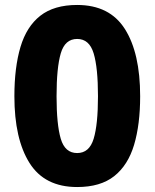

<svg xmlns="http://www.w3.org/2000/svg" viewBox="-20 -744 623 774"><path d="M545 -356Q545 -242 520.5 -160Q496 -78 440.5 -34Q385 10 291 10Q160 10 99 -87Q38 -184 38 -356Q38 -472 62.5 -554.5Q87 -637 142.5 -680.5Q198 -724 291 -724Q422 -724 483.5 -627Q545 -530 545 -356ZM208 -356Q208 -242 225 -184.5Q242 -127 291 -127Q340 -127 357.5 -184.5Q375 -242 375 -356Q375 -471 357.5 -529Q340 -587 291 -587Q242 -587 225 -529Q208 -471 208 -356Z"/></svg>

Font: Noto Sans Syriac ExtraBold
Style: Regular
Weight: 800
Designer: Patrick Giasson and the Monotype Design Team
Foundry: Monotype Imaging Inc.
Version: Version 3.000; ttfautohint (v1.8.4.7-5d5b)